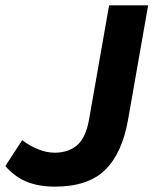

<svg xmlns="http://www.w3.org/2000/svg" viewBox="-20 -688 574 718"><path d="M185 10Q127 10 82 -7.5Q37 -25 0 -67L63 -164Q90 -143 122 -130Q154 -117 184 -117Q236 -117 268.5 -145Q301 -173 313 -241L388 -668H534L459 -241Q437 -115 373 -52.5Q309 10 185 10Z"/></svg>

Font: Gantari
Style: Bold Italic
Weight: 700
Italic angle: -10°
Designer: Anugrah Pasau
Foundry: Lafontype
Version: Version 1.000; ttfautohint (v1.8.4.7-5d5b)